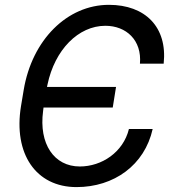

<svg xmlns="http://www.w3.org/2000/svg" viewBox="-20 -757 708 787"><path d="M293.7 9.9C447.4 9.9 572.8 -80.3 605.8 -228.3H508.5C485.1 -132.8 397 -74.6 307.2 -74.6C201.3 -74.6 138.8 -167.6 156.6 -301.5L158.4 -316.1H442.1L455.6 -400.6H172.6L174.7 -410.5C204.5 -552.9 301.1 -651.3 411.9 -651.3C497.2 -651.3 562.1 -592.3 553.6 -496.1H650.9C666.9 -646 575.3 -737.2 426.5 -737.2C255.3 -737.2 111.2 -593.4 77.1 -388.1L66.1 -322.1C34.1 -126.8 127.1 9.9 293.7 9.9Z"/></svg>

Font: Margiela Sans Text
Style: Italic
Weight: 400
Italic angle: -9.39999°
Designer: Stefan Endress, Andreas Faust
Version: Version 1.100;FEAKit 1.0